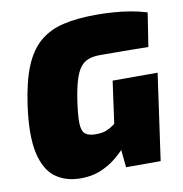

<svg xmlns="http://www.w3.org/2000/svg" viewBox="-80 -780 831 870"><g transform="rotate(-10 335.0 -345.0)"><path d="M420 -704Q461 -704 500.5 -701Q540 -698 578 -691.5Q616 -685 651 -674L627 -519Q590 -520 555.5 -520Q521 -520 485 -520.5Q449 -521 405 -521Q372 -521 349.5 -512Q327 -503 312 -482Q297 -461 286.5 -425.5Q276 -390 268 -337Q258 -269 259 -233Q260 -197 275.5 -184Q291 -171 324 -171Q355 -171 374 -179Q393 -187 406 -197Q419 -207 429 -212L465 -126Q453 -112 432.5 -89Q412 -66 382 -42Q352 -18 312.5 -2Q273 14 223 14Q155 14 107.5 -20Q60 -54 41.5 -134.5Q23 -215 42 -353Q57 -460 85 -528.5Q113 -597 158 -635.5Q203 -674 267.5 -689Q332 -704 420 -704ZM648 -397 592 0H433L422 -107L406 -144L441 -397Z"/></g></svg>

Font: Exo 2 Black
Style: Italic
Weight: 900
Italic angle: -8°
Designer: Natanael Gama
Foundry: Natanael Gama
Version: Version 2.010